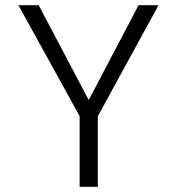

<svg xmlns="http://www.w3.org/2000/svg" viewBox="-20 -720 682 740"><path d="M287 0V-272L51 -700H129L338 -304H306L514 -700H591L357 -272V0Z"/></svg>

Font: Host Grotesk Light
Style: Regular
Weight: 300
Designer: Doukan Karapınar
Foundry: Element Type
Version: Version 1.003